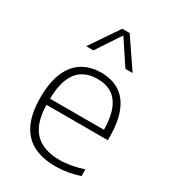

<svg xmlns="http://www.w3.org/2000/svg" viewBox="-196 -914 924 1028"><g transform="rotate(30 266.0 -399.5)"><path d="M309.5 9Q229 9 172.8 -20Q116.5 -49 86.8 -110.8Q57 -172.5 57 -270.5Q57 -365.5 83.8 -427.2Q110.5 -489 159.2 -518.8Q208 -548.5 274 -548.5Q340.5 -548.5 387.5 -518.5Q434.5 -488.5 459.2 -426.8Q484 -365 484 -270V-252.5H77V-290.5H456L438.5 -277.5Q438.5 -360.5 419.2 -411.5Q400 -462.5 363.2 -486Q326.5 -509.5 274 -509.5Q221 -509.5 183 -486.2Q145 -463 124.8 -411.8Q104.5 -360.5 104.5 -277.5V-266Q104.5 -181.5 128.8 -130Q153 -78.5 199.8 -55Q246.5 -31.5 313.5 -31.5Q347 -31.5 382.5 -38Q418 -44.5 458 -57V-15.5Q418.5 -3 382.2 3Q346 9 309.5 9ZM132 -630.5 252.5 -808H298.5L419 -630.5H374.5L267.5 -792H283.5L176.5 -630.5Z"/></g></svg>

Font: Encode Sans SemiExpanded ExtraLight
Style: Regular
Weight: 250
Width: 6
Designer: Multiple Designers
Foundry: Impallari Type
Version: Version 3.002